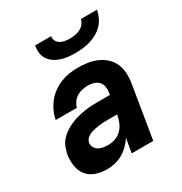

<svg xmlns="http://www.w3.org/2000/svg" viewBox="-174 -867 948 1002"><g transform="rotate(-30 300.0 -366.0)"><path d="M183 8Q149 8 117.5 -2.5Q86 -13 66.5 -37Q47 -61 41.5 -94Q36 -127 41 -161Q45 -182 53 -203Q61 -224 76 -241Q91 -258 110 -270.5Q129 -283 150 -292Q171 -301 192 -306.5Q213 -312 234.5 -315.5Q256 -319 277 -320Q298 -321 319 -321H389L391 -334Q394 -352 391 -369.5Q388 -387 376.5 -399Q365 -411 348.5 -416Q332 -421 314 -421Q297 -421 280 -417.5Q263 -414 247.5 -405Q232 -396 221 -380.5Q210 -365 206 -349H79Q83 -374 94.5 -399Q106 -424 123 -445.5Q140 -467 163 -483.5Q186 -500 211 -510Q236 -520 262 -524Q288 -528 314 -528Q344 -528 373.5 -523.5Q403 -519 429 -507.5Q455 -496 475.5 -477Q496 -458 507.5 -432Q519 -406 520.5 -376.5Q522 -347 517 -317L465 0H335L350 -86Q336 -64 317.5 -46Q299 -28 277 -15.5Q255 -3 231 2.5Q207 8 183 8ZM252 -99Q274 -99 296 -107Q318 -115 334 -132Q350 -149 358.5 -170.5Q367 -192 371 -214H319Q309 -214 298.5 -214Q288 -214 277.5 -213Q267 -212 257 -210.5Q247 -209 236.5 -207Q226 -205 215.5 -201.5Q205 -198 195.5 -193Q186 -188 179 -179Q172 -170 170 -160Q168 -145 175 -131.5Q182 -118 194.5 -111Q207 -104 222 -101.5Q237 -99 252 -99ZM343 -600Q321 -600 299.5 -602.5Q278 -605 258 -611.5Q238 -618 221 -629.5Q204 -641 192.5 -658Q181 -675 178.5 -696.5Q176 -718 180 -740H277Q274 -725 280.5 -712Q287 -699 299.5 -692Q312 -685 326.5 -682.5Q341 -680 356 -680Q371 -680 386.5 -682.5Q402 -685 417 -692Q432 -699 442.5 -712Q453 -725 456 -740H553Q549 -718 539 -696.5Q529 -675 512.5 -658Q496 -641 475 -629.5Q454 -618 432 -611.5Q410 -605 387.5 -602.5Q365 -600 343 -600Z"/></g></svg>

Font: Iosevka SS04 XBd Ex
Style: Italic
Weight: 800
Width: 7
Italic angle: -9°
Monospace: yes
Designer: Belleve Invis
Foundry: Belleve Invis
Version: Version 19.0.0; ttfautohint (v1.8.4)